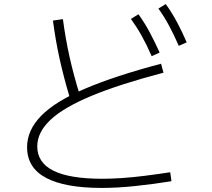

<svg xmlns="http://www.w3.org/2000/svg" viewBox="-20 -875 1040 943"><path d="M480 48Q299 48 206 -1.5Q113 -51 113 -152Q113 -235 181.5 -305.5Q250 -376 395.5 -438.5Q541 -501 771 -562L783 -518Q566 -461 429 -404Q292 -347 227.5 -286Q163 -225 163 -156Q163 -76 242.5 -36.5Q322 3 482 3Q527 3 579 -0.5Q631 -4 690.5 -11.5Q750 -19 816 -29L822 15Q736 29 646.5 38.5Q557 48 480 48ZM322 -398Q293 -495 273 -585Q253 -675 240 -774L289 -781Q302 -683 322 -594Q342 -505 371 -411ZM725 -599Q700 -656 676 -699Q652 -742 623 -782L660 -805Q691 -762 715.5 -716Q740 -670 764 -617ZM858 -650Q833 -707 809.5 -750.5Q786 -794 758 -833L794 -855Q825 -812 849.5 -766Q874 -720 897 -667Z"/></svg>

Font: M PLUS 1 Thin Light
Style: Regular
Weight: 300
Version: Version 1.001